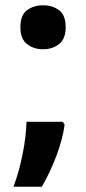

<svg xmlns="http://www.w3.org/2000/svg" viewBox="-20 -576 325 725"><path d="M143 -390Q107 -390 82 -409.5Q57 -429 57 -473Q57 -519 82 -537.5Q107 -556 143 -556Q178 -556 203 -537.5Q228 -519 228 -473Q228 -429 203 -409.5Q178 -390 143 -390ZM31 129Q53 70 66 3Q79 -64 80 -116H217L224 -105Q217 -52 193.5 11Q170 74 138 129Z"/></svg>

Font: Noto Sans Adlam New
Style: Bold
Weight: 400
Designer: Mark Jamra, Neil Patel
Foundry: JamraPatel LLC
Version: Version 3.001